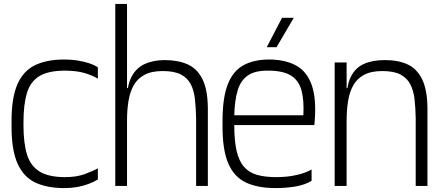

<svg xmlns="http://www.w3.org/2000/svg" viewBox="-20 -950 2261 981"><path d="M480 -548Q453 -565 411.5 -577Q370 -589 312 -589Q227 -589 181 -561Q135 -533 117.5 -474.5Q100 -416 100 -326V-309Q100 -219 118 -160.5Q136 -102 182.5 -73.5Q229 -45 312 -45Q370 -45 411.5 -60Q453 -75 480 -90V-33Q459 -20 432 -10Q405 0 374.5 5.5Q344 11 309 11Q221 11 161 -17Q101 -45 70 -113.5Q39 -182 39 -302V-332Q39 -452 69.5 -520.5Q100 -589 160 -617.5Q220 -646 309 -646Q344 -646 375.5 -641Q407 -636 433.5 -627.5Q460 -619 480 -606Z M569 -930H629V-442V0H569ZM982 -360 1042 -403V0H982ZM629 -442Q629 -515 653 -559.5Q677 -604 720.5 -623.5Q764 -643 821 -643Q890 -643 939 -621Q988 -599 1014.5 -545.5Q1041 -492 1042 -398L982 -345Q981 -399 976 -443.5Q971 -488 954.5 -520Q938 -552 904 -569.5Q870 -587 811 -587Q754 -587 718 -567.5Q682 -548 663 -514Q644 -480 636.5 -434Q629 -388 629 -334ZM596 -500H642L631 -436L596 -461Z M1388 11Q1298 11 1237.5 -17Q1177 -45 1147 -113.5Q1117 -182 1117 -302V-332Q1117 -450 1143.5 -518.5Q1170 -587 1223.5 -616.5Q1277 -646 1357 -646Q1438 -645 1492.5 -615.5Q1547 -586 1572 -517.5Q1597 -449 1588 -332L1586 -311H1177Q1177 -230 1189 -178.5Q1201 -127 1227 -97.5Q1253 -68 1293.5 -56.5Q1334 -45 1391 -45Q1447 -45 1494 -55.5Q1541 -66 1572 -84V-26Q1537 -5 1488.5 3Q1440 11 1388 11ZM1177 -361H1530Q1534 -438 1520.5 -488Q1507 -538 1468 -563Q1429 -588 1357 -589Q1286 -591 1248 -565.5Q1210 -540 1194.5 -489Q1179 -438 1177 -361ZM1343 -709 1421 -859H1481L1393 -709Z M1751 -334V-442Q1751 -515 1773.5 -559.5Q1796 -604 1839.5 -623.5Q1883 -643 1946 -643Q2015 -643 2062.5 -621Q2110 -599 2136.5 -545.5Q2163 -492 2164 -398L2104 -345Q2103 -399 2098 -443.5Q2093 -488 2076 -520Q2059 -552 2025.5 -569.5Q1992 -587 1933 -587Q1876 -587 1840 -567.5Q1804 -548 1785 -514Q1766 -480 1758.5 -434Q1751 -388 1751 -334ZM1690 0V-631H1751V-442V0ZM1753 -436 1718 -461V-500H1764ZM2104 0V-360L2164 -403V0Z"/></svg>

Font: Matangi
Style: Regular
Weight: 400
Designer: Prashant Pant
Foundry: The Graphic Ant
Version: Version 3.002